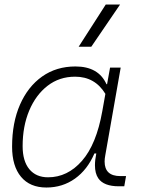

<svg xmlns="http://www.w3.org/2000/svg" viewBox="-20 -815 626 845"><path d="M451.2 -444.3 464.4 -517.6H511.2L443.4 -131.8Q440.4 -116.7 440.4 -104Q440.4 -40 509.8 -40H534.7L526.9 4.9H503.4Q436.5 4.9 412.6 -30.3Q397.9 -51.8 397.9 -87.9Q397.9 -110.8 403.8 -139.6H395.5Q364.7 -67.9 309.8 -28.8Q254.9 10.3 184.1 10.3Q111.8 10.3 72.5 -36.9Q33.2 -84 33.2 -169.4Q33.2 -275.4 68.1 -354.7Q103 -434.1 165.5 -478.3Q228 -522.5 312 -522.5Q413.6 -522.5 448.7 -444.3ZM310.5 -477.5Q241.2 -477.5 189.5 -437.5Q137.7 -397.5 108.6 -328.4Q79.6 -259.3 79.6 -171.9Q79.6 -106 109.1 -70.3Q138.7 -34.7 191.4 -34.7Q277.3 -34.7 340.8 -107.2Q404.3 -179.7 430.2 -325.7L443.8 -401.9Q397.9 -477.5 310.5 -477.5ZM326.2 -609.4 445.3 -794.9H508.3L381.8 -609.4Z"/></svg>

Font: CaskaydiaCove NFP ExtraLight
Style: Italic
Weight: 200
Italic angle: -10°
Designer: Aaron Bell
Foundry: Saja Typeworks
Version: Version 2111.001; VTT 6.35;Nerd Fonts 3.1.1